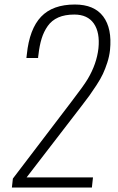

<svg xmlns="http://www.w3.org/2000/svg" viewBox="-20 -839 529 859"><path d="M33.2 0 37.6 -40 298.3 -382.3Q354 -454.6 372.6 -485.8Q412.6 -553.2 420.4 -622.6Q427.7 -693.8 399.7 -733.9Q371.6 -773.9 312.5 -773.9Q270.5 -773.9 241 -761Q211.4 -748 193.6 -722.7Q175.8 -697.3 166.3 -666.5Q156.7 -635.7 151.9 -593.3Q151.4 -592.3 150.9 -586.4Q150.4 -580.6 150.4 -579.6H98.1L100.1 -596.2Q111.8 -709.5 163.8 -764.2Q215.8 -818.8 314.9 -818.8Q401.4 -818.8 441.7 -765.4Q481.9 -711.9 472.2 -615.2Q469.2 -587.4 460 -558.8Q450.7 -530.3 440.4 -508.3Q430.2 -486.3 411.4 -457.5Q392.6 -428.7 380.4 -411.9Q368.2 -395 345.2 -365.2L99.1 -45.4H396L391.1 0Z"/></svg>

Font: Oswald
Style: Extra-Light
Weight: 200
Designer: Vernon Adams
Foundry: Vernon Adams
Version: 3.0; ttfautohint (v0.94.23-7a4d-dirty) -l 8 -r 50 -G 200 -x 